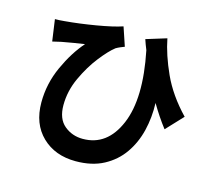

<svg xmlns="http://www.w3.org/2000/svg" viewBox="-112 -901 1225 1090"><g transform="rotate(15 500.0 -356.0)"><path d="M952 -355 860 -257Q815 -315 772 -388Q775 -303 756 -225Q737 -147 694 -85.5Q651 -24 582.5 12.5Q514 49 419 49Q297 49 221 -24.5Q145 -98 145 -224Q145 -334 191.5 -436Q238 -538 299 -607Q270 -603 235 -597Q200 -591 173 -586Q170 -585 167 -585Q143 -580 115 -573L97 -700Q124 -700 153 -703Q236 -710 333.5 -726.5Q431 -743 484 -761L521 -651Q510 -647 497 -641.5Q484 -636 472 -629Q437 -602 390 -542Q343 -482 306.5 -403Q270 -324 270 -241Q270 -161 316 -122.5Q362 -84 425 -84Q568 -84 633.5 -238.5Q699 -393 644 -664Q632 -693 622 -723L742 -760Q760 -667 808.5 -560.5Q857 -454 952 -355Z"/></g></svg>

Font: Source Han Sans CN Bold
Style: Bold
Weight: 700
Designer: Ryoko NISHIZUKA 西塚涼子 (kana & ideographs); Paul D. Hunt (Latin, Greek & Cyrillic); Wenlong ZHANG 张文龙 (bopomofo); Sandoll 
Foundry: Adobe Systems Incorporated
Version: Version 1.00;May 30, 2023;FontCreator 11.5.0.2422 32-bit